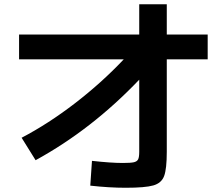

<svg xmlns="http://www.w3.org/2000/svg" viewBox="-20 -838 1040 906"><path d="M564 -558H70V-675H637V-818H767V-675H960V-558H767V-122Q767 -41 754.5 -7.5Q742 26 703.5 37Q665 48 573 48Q495 48 406 38L414 -79Q503 -69 560 -69Q597 -69 612 -72.5Q627 -76 632 -86.5Q637 -97 637 -122V-462Q413 -227 148 -82L82 -188Q208 -254 333.5 -350.5Q459 -447 564 -558Z"/></svg>

Font: Enso
Style: Bold
Weight: 700
Designer: Coji Morishita
Foundry: UNDERFOREST DESIGN
Version: Version 1.000